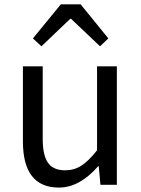

<svg xmlns="http://www.w3.org/2000/svg" viewBox="-20 -847 646 880"><path d="M250 12.7Q85 12.7 85 -199.2V-543H175.8V-210Q175.8 -134.8 200.2 -100.6Q224.6 -66.4 278.3 -66.4Q319.3 -66.4 352.5 -87.4Q385.7 -108.4 424.8 -158.2V-543H515.6V0H440.4L432.6 -85H429.7Q344.7 12.7 250 12.7ZM130.9 -670.9 258.8 -827.1H349.6L476.6 -670.9L438.5 -634.8L305.7 -760.7H301.8L169.9 -634.8Z"/></svg>

Font: GenYoGothic TW TTF Regular
Style: Regular
Weight: 400
Version: Version 1.300